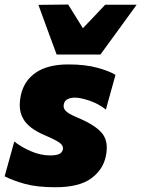

<svg xmlns="http://www.w3.org/2000/svg" viewBox="-30 -792 608 827"><path d="M208.5 14.5Q128.5 14.5 76.2 -0.2Q24 -15 -10 -32.5L31.5 -182.5Q60 -159.5 102.2 -141Q144.5 -122.5 186 -122.5Q208 -122.5 222.2 -127.5Q236.5 -132.5 240.5 -147Q241.5 -150 241.5 -153Q241.5 -165.5 228 -176Q211 -189 164 -209Q94.5 -238 70.5 -279.5Q55 -306 55 -340.5Q55 -359.5 59.5 -380.5Q73 -444 124.2 -479.2Q175.5 -514.5 265 -514.5Q337 -514.5 389 -500.2Q441 -486 467.5 -469.5L426 -320Q396.5 -344 357 -357.8Q317.5 -371.5 292 -371.5Q275 -371.5 261.5 -365Q248 -358.5 245 -343Q244 -339.5 244 -335.5Q244 -325 252 -315.5Q262.5 -303 302.5 -286Q381 -253.5 410 -217.5Q430 -192.5 430 -155Q430 -137.5 425.5 -117.5Q413 -59.5 361.2 -22.5Q309.5 14.5 208.5 14.5ZM214 -557Q194 -610.5 174.5 -664Q155 -717.5 135.5 -771L263.5 -772.5Q279 -747.5 295 -722Q311 -696.5 327 -670.5Q351.5 -696 375.5 -721.2Q399.5 -746.5 423 -771.5H558.5Q519 -717 480.5 -664Q441.5 -611 402.5 -557Z"/></svg>

Font: Heraclito ExtraBold
Style: Italic
Weight: 800
Italic angle: -12°
Designer: Kostas Bartsokas (font) & Cristiano Sobral (main changes)
Foundry: Kostas Bartsokas (font) & Cristiano Sobral (main changes)
Version: Version 1.00;July 8, 2020;FontCreator 13.0.0.2655 64-bit